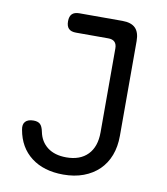

<svg xmlns="http://www.w3.org/2000/svg" viewBox="-83 -800 766 879"><g transform="rotate(10 300.0 -360.0)"><path d="M49 -159Q44 -184 56 -197Q68 -210 94 -210Q114 -210 124.5 -200.5Q135 -191 140 -166Q149 -121 182.5 -95.5Q216 -70 270 -70Q334 -70 369.5 -106.5Q405 -143 405 -210V-600Q405 -620 395 -630Q385 -640 365 -640H215Q192 -640 181 -651Q170 -662 170 -685Q170 -708 181 -719Q192 -730 215 -730H415Q456 -730 475.5 -710.5Q495 -691 495 -650V-210Q495 -159 479.5 -118.5Q464 -78 434.5 -49.5Q405 -21 363.5 -5.5Q322 10 270 10Q179 10 121 -34.5Q63 -79 49 -159Z"/></g></svg>

Font: Maple Mono
Style: Regular
Weight: 400
Monospace: yes
Designer: subframe7536
Version: Version 7.300